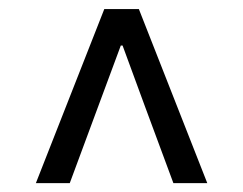

<svg xmlns="http://www.w3.org/2000/svg" viewBox="-20 -690 540 426"><path d="M59.6 -283.7 211.4 -669.9H288.1L439.9 -283.7H364.7L300.8 -456.1L252 -588.9H248L198.7 -456.1L134.8 -283.7Z"/></svg>

Font: Varta Light Medium
Style: Regular
Weight: 500
Version: Version 1.004